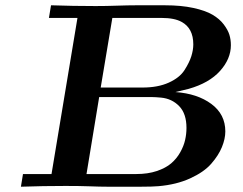

<svg xmlns="http://www.w3.org/2000/svg" viewBox="-20 -706 920 726"><path d="M59.1 0 66.9 -47.9H174.8L272.9 -638.2H165L172.9 -686Q256.8 -683.1 341.8 -683.1Q381.8 -683.1 423.3 -684.6Q464.8 -686 494.1 -686H604Q665 -686 710.9 -676Q756.8 -666 783.4 -650.4Q810.1 -634.8 825.9 -613.8Q841.8 -592.8 847.4 -574.5Q853 -556.2 853 -535.2Q853 -483.4 812 -437.7Q771 -392.1 693.8 -370.1L643.1 -357.9Q726.1 -352.1 779.1 -313Q832 -273.9 832 -209Q832 -181.2 819.1 -149.7Q806.2 -118.2 778.6 -86.7Q751 -55.2 699 -31.5Q647 -7.8 579.1 -2Q557.1 0 513.2 0H386.2Q358.4 0 319.1 -1.5Q279.8 -2.9 228 -2.9Q143.1 -2.9 59.1 0ZM307.1 -47.9H495.1Q539.1 -47.9 573 -59.3Q606.9 -70.8 627.4 -88.4Q647.9 -106 661.4 -129.9Q674.8 -153.8 679.9 -176.5Q685.1 -199.2 685.1 -222.2Q685.1 -276.4 657.5 -304.7Q629.9 -333 588.9 -336.9Q566.9 -338.9 556.2 -338.9H355ZM360.8 -375H519Q577.1 -375 618.2 -393.6Q659.2 -412.1 677.5 -440.7Q695.8 -469.2 703.4 -493.2Q710.9 -517.1 710.9 -538.1Q710.9 -599.1 667 -623Q640.1 -638.2 590.8 -638.2H404.8Z"/></svg>

Font: CMU Serif Extra
Style: BoldSlanted
Weight: 700
Italic angle: -9.46001°
Version: Version 0.7.0